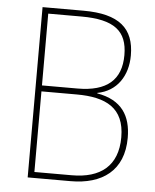

<svg xmlns="http://www.w3.org/2000/svg" viewBox="-52 -758 649 802"><g transform="rotate(5 273.0 -357.0)"><path d="M266 -714H94V0H274C406 0 496 -63 496 -201C496 -293 457 -357 353 -375V-377C435 -392 479 -460 479 -545C479 -658 416 -714 266 -714ZM269 -388H120V-689H259C397 -689 452 -645 452 -544C452 -440 392 -388 269 -388ZM120 -363H268C391 -363 469 -324 469 -201C469 -80 396 -25 277 -25H120Z"/></g></svg>

Font: Noto Sans Gujarati SemiCondensed Thin
Style: Regular
Weight: 100
Width: 4
Designer: Jelle Bosma - Monotype Design Team, Universal Thirst
Foundry: Monotype Imaging Inc.
Version: Version 2.106